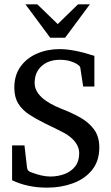

<svg xmlns="http://www.w3.org/2000/svg" viewBox="-20 -862 509 877"><path d="M390.6 -842.3 277.3 -689.5H209.5L96.2 -842.3H150.4L243.7 -752L336.4 -842.3ZM433.6 -188.5Q433.6 -126.5 400.6 -85.7Q367.7 -44.9 313.5 -24.9Q259.3 -4.9 195.3 -4.9Q105.5 -4.9 35.2 -38.6V-197.8H91.8L103.5 -96.2Q105 -81.5 119.1 -76.2Q171.4 -55.7 209.5 -55.7Q244.6 -55.7 274.9 -67.1Q305.2 -78.6 323.5 -102.1Q341.8 -125.5 341.8 -162.1Q341.8 -209 287.6 -246.1Q270.5 -257.8 183.6 -299.3Q144.5 -318.4 113 -339.1Q81.5 -359.9 63.5 -388.9Q45.4 -418 45.4 -461.4Q45.4 -518.1 73.5 -557.4Q101.6 -596.7 148.9 -617.2Q196.3 -637.7 252.9 -637.7Q283.7 -637.7 323.2 -630.1Q362.8 -622.6 411.1 -606.9V-466.8H359.9L346.7 -553.2Q345.2 -560.5 333 -568.4Q317.4 -578.1 297.9 -583.5Q278.3 -588.9 253.9 -588.9Q202.1 -588.9 170.2 -560.3Q138.2 -531.7 138.2 -482.9Q138.2 -413.1 262.7 -364.3Q308.6 -346.7 347.4 -324.7Q386.2 -302.7 409.9 -270.3Q433.6 -237.8 433.6 -188.5Z"/></svg>

Font: Annapurna SIL
Style: Regular
Weight: 400
Designer: Peter Martin, Annie Olsen
Foundry: SIL International
Version: Version 2.000